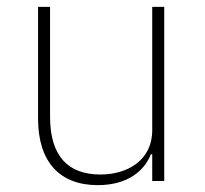

<svg xmlns="http://www.w3.org/2000/svg" viewBox="-20 -528 599 560"><path d="M424 0H459V-508H424V-148C424 -60 351 -19 273 -19C179 -19 126 -72 126 -188V-508H91V-182C91 -56 154 12 265 12C355 12 402 -32 420 -78H424Z"/></svg>

Font: IBM Plex Arabic ExtraLight
Style: Regular
Weight: 200
Designer: Mike Abbink, Paul van der Laan, Pieter van Rosmalen, Wael Morcos, Khajak Apelian
Foundry: Bold Monday
Version: Version 1.0